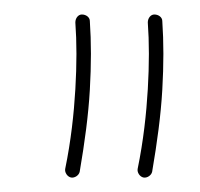

<svg xmlns="http://www.w3.org/2000/svg" viewBox="-20 -573 276 265"><path d="M104 -544C104 -549 99 -553 93 -553C88 -553 84 -548 84 -542C86 -515 86 -484 84 -450C82 -416 78 -379 70 -340C69 -335 73 -329 78 -328C83 -327 89 -331 90 -336C97 -377 102 -414 104 -449C106 -484 106 -515 104 -544ZM204 -544C204 -549 199 -553 193 -553C188 -553 184 -548 184 -542C186 -515 186 -484 184 -450C182 -416 178 -379 170 -340C169 -335 173 -329 178 -328C183 -327 189 -331 190 -336C197 -377 202 -414 204 -449C206 -484 206 -515 204 -544Z"/></svg>

Font: Mistral SingleLine OTF-SVG Regular
Style: Regular
Weight: 300
Designer: François Chastanet, Élisa Garzelli, Anais Alves, Morgane Autin
Foundry: institut supérieur des arts et du design Toulouse / isdaT
Version: Version 1.000;hotconv 1.0.117;makeotfexe 2.5.65602 DEVELOPME